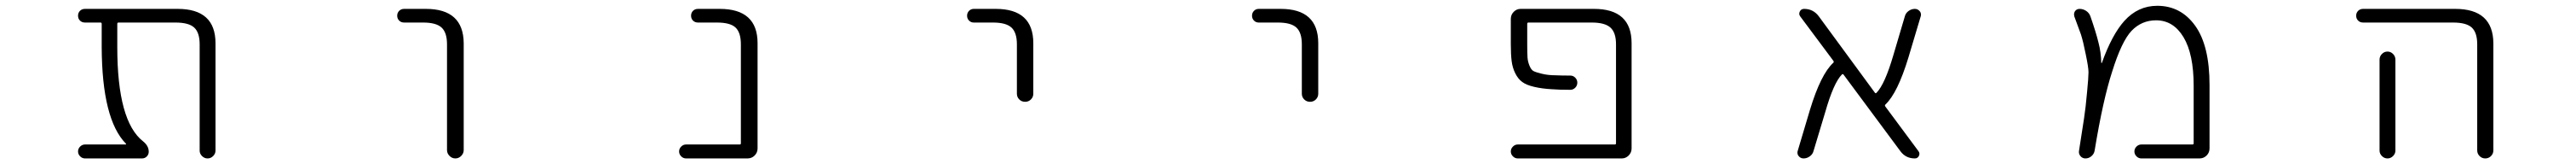

<svg xmlns="http://www.w3.org/2000/svg" viewBox="-20 -576 9040 574"><path d="M736.3 -48.8Q736.3 -38.1 728 -29.8Q719.7 -21.5 708.5 -21.5Q697.3 -21.5 689 -29.8Q680.7 -38.1 680.7 -48.8V-420.9Q680.7 -461.9 661.6 -479.5Q642.6 -497.1 595.7 -497.1H395.5Q391.6 -497.1 391.6 -492.2V-411.1Q391.6 -151.4 482.4 -81.1Q502 -65.4 502 -44.9Q502 -35.2 495.1 -28.3Q488.3 -21.5 478.5 -21.5H278.3Q268.6 -21.5 261.2 -28.8Q253.9 -36.1 253.9 -45.9Q253.9 -55.7 261.2 -63Q268.6 -70.3 278.3 -70.3H420.9Q421.9 -70.3 422.4 -71.3Q422.9 -72.3 421.9 -73.2Q337.9 -158.2 336.9 -411.1V-492.2Q336.9 -497.1 333 -497.1H278.3Q267.6 -497.1 260.7 -503.9Q253.9 -510.7 253.9 -521Q253.9 -531.2 260.7 -538.1Q267.6 -544.9 278.3 -544.9H603.5Q736.3 -544.9 736.3 -424.8Z M1398.4 -497.1Q1387.7 -497.1 1380.9 -503.9Q1374 -510.7 1374 -521Q1374 -531.2 1380.9 -538.1Q1387.7 -544.9 1398.4 -544.9H1474.6Q1606.4 -544.9 1607.4 -424.8V-50.8Q1607.4 -39.1 1598.6 -30.3Q1589.8 -21.5 1578.1 -21.5Q1566.4 -21.5 1557.6 -30.3Q1548.8 -39.1 1548.8 -50.8V-420.9Q1548.8 -461.9 1529.8 -479.5Q1510.7 -497.1 1464.8 -497.1Z M2580.1 -420.9Q2580.1 -461.9 2561.5 -479.5Q2543 -497.1 2496.1 -497.1H2429.7Q2418.9 -497.1 2412.1 -503.9Q2405.3 -510.7 2405.3 -521Q2405.3 -531.2 2412.1 -538.1Q2418.9 -544.9 2429.7 -544.9H2505.9Q2638.7 -544.9 2638.7 -424.8V-56.6Q2638.7 -42 2628.4 -31.7Q2618.2 -21.5 2603.5 -21.5H2387.7Q2377.9 -21.5 2370.6 -28.8Q2363.3 -36.1 2363.3 -45.9Q2363.3 -55.7 2370.6 -63Q2377.9 -70.3 2387.7 -70.3H2576.2Q2580.1 -70.3 2580.1 -74.2Z M3397.5 -497.1Q3387.7 -497.1 3380.9 -503.9Q3374 -510.7 3374 -521Q3374 -531.2 3380.9 -538.1Q3387.7 -544.9 3397.5 -544.9H3474.6Q3606.4 -544.9 3606.4 -424.8V-248Q3606.4 -236.3 3598.1 -228Q3589.8 -219.7 3577.6 -219.7Q3565.4 -219.7 3557.1 -228Q3548.8 -236.3 3548.8 -248V-420.9Q3548.8 -461.9 3529.8 -479.5Q3510.7 -497.1 3464.8 -497.1Z M4397.5 -497.1Q4387.7 -497.1 4380.9 -503.9Q4374 -510.7 4374 -521Q4374 -531.2 4380.9 -538.1Q4387.7 -544.9 4397.5 -544.9H4474.6Q4606.4 -544.9 4606.4 -424.8V-248Q4606.4 -236.3 4598.1 -228Q4589.8 -219.7 4577.6 -219.7Q4565.4 -219.7 4557.1 -228Q4548.8 -236.3 4548.8 -248V-420.9Q4548.8 -461.9 4529.8 -479.5Q4510.7 -497.1 4464.8 -497.1Z M5574.2 -544.9Q5706.1 -544.9 5706.1 -424.8V-56.6Q5706.1 -42 5695.8 -31.7Q5685.5 -21.5 5671.9 -21.5H5306.6Q5296.9 -21.5 5289.6 -28.8Q5282.2 -36.1 5282.2 -45.9Q5282.2 -55.7 5289.6 -63Q5296.9 -70.3 5306.6 -70.3H5646.5Q5651.4 -70.3 5651.4 -74.2V-420.9Q5651.4 -461.9 5631.8 -479.5Q5612.3 -497.1 5566.4 -497.1H5343.8Q5339.8 -497.1 5339.8 -492.2V-420.9Q5339.8 -389.6 5340.8 -375Q5341.8 -360.4 5347.7 -346.2Q5353.5 -332 5361.3 -327.6Q5369.1 -323.2 5391.1 -317.9Q5413.1 -312.5 5439.5 -312.5Q5458 -311.5 5491.2 -311.5Q5501 -311.5 5508.3 -304.2Q5515.6 -296.9 5515.6 -286.6Q5515.6 -276.4 5508.3 -269Q5501 -261.7 5491.2 -261.7Q5451.2 -261.7 5425.8 -263.7Q5391.6 -265.6 5364.3 -272Q5336.9 -278.3 5322.3 -289.1Q5307.6 -299.8 5297.9 -319.3Q5288.1 -338.9 5285.2 -361.8Q5282.2 -384.8 5282.2 -420.9V-509.8Q5282.2 -524.4 5292.5 -534.7Q5302.7 -544.9 5316.4 -544.9Z M6712.9 -46.9Q6718.8 -39.1 6714.4 -30.3Q6710 -21.5 6700.2 -21.5Q6668 -21.5 6649.4 -46.9L6450.2 -314.5Q6447.3 -318.4 6444.3 -315.4Q6415 -286.1 6385.7 -183.6L6344.7 -47.9Q6341.8 -36.1 6331.5 -28.8Q6321.3 -21.5 6309.6 -21.5Q6298.8 -21.5 6292 -30.3Q6288.1 -35.2 6288.1 -42Q6288.1 -44.9 6289.1 -47.9L6332 -191.4Q6370.1 -316.4 6414.1 -356.4Q6417 -359.4 6414.1 -363.3L6297.9 -518.6Q6292 -526.4 6296.4 -535.6Q6300.8 -544.9 6311.5 -544.9Q6343.8 -544.9 6363.3 -518.6L6559.6 -252Q6562.5 -248 6565.4 -251Q6594.7 -280.3 6625 -383.8L6665 -518.6Q6668 -530.3 6678.2 -537.6Q6688.5 -544.9 6700.2 -544.9Q6710.9 -544.9 6717.8 -536.1Q6721.7 -531.2 6721.7 -524.4Q6721.7 -521.5 6720.7 -518.6L6677.7 -375Q6639.6 -250 6596.7 -210Q6593.8 -207 6596.7 -203.1Z M7495.1 -21.5Q7485.4 -21.5 7478 -28.8Q7470.7 -36.1 7470.7 -45.9Q7470.7 -55.7 7478 -63Q7485.4 -70.3 7495.1 -70.3H7673.8Q7678.7 -70.3 7678.7 -74.2V-275.4Q7678.7 -386.7 7643.1 -445.8Q7607.4 -504.9 7546.9 -504.9Q7496.1 -504.9 7460.9 -468.3Q7425.8 -431.6 7392.6 -325.2Q7360.4 -226.6 7331.1 -48.8Q7329.1 -37.1 7319.8 -29.3Q7310.5 -21.5 7298.8 -21.5Q7288.1 -21.5 7281.2 -29.8Q7274.4 -38.1 7276.4 -48.8Q7289.1 -127.9 7293.9 -161.1Q7299.8 -199.2 7304.7 -254.9Q7309.6 -305.7 7309.6 -323.2Q7309.6 -339.8 7299.8 -386.7Q7291 -430.7 7283.2 -455.1Q7276.4 -473.6 7259.8 -518.6Q7258.8 -522.5 7258.8 -525.4Q7258.8 -531.2 7261.7 -536.1Q7267.6 -544.9 7278.3 -544.9Q7291 -544.9 7301.8 -537.6Q7312.5 -530.3 7316.4 -518.6Q7335.9 -462.9 7344.7 -426.8Q7353.5 -393.6 7354.5 -355.5Q7354.5 -355.5 7355 -355.5Q7355.5 -355.5 7356.4 -355.5Q7391.6 -454.1 7435.5 -502.9Q7483.4 -555.7 7550.8 -555.7Q7633.8 -555.7 7684.1 -485.8Q7734.4 -416 7734.4 -278.3V-56.6Q7734.4 -42 7724.1 -31.7Q7713.9 -21.5 7699.2 -21.5Z M8273.4 -497.1Q8262.7 -497.1 8255.9 -503.9Q8249 -510.7 8249 -521Q8249 -531.2 8255.9 -538.1Q8262.7 -544.9 8273.4 -544.9H8596.7Q8729.5 -544.9 8730.5 -424.8V-49.8Q8730.5 -38.1 8722.2 -29.8Q8713.9 -21.5 8702.1 -21.5Q8690.4 -21.5 8682.1 -29.8Q8673.8 -38.1 8673.8 -49.8V-420.9Q8673.8 -461.9 8654.8 -479.5Q8635.7 -497.1 8588.9 -497.1ZM8386.7 -367.2V-72.3V-48.8Q8386.7 -38.1 8378.4 -29.8Q8370.1 -21.5 8358.9 -21.5Q8347.7 -21.5 8339.4 -29.8Q8331.1 -38.1 8331.1 -48.8V-72.3V-367.2Q8331.1 -378.9 8339.4 -387.2Q8347.7 -395.5 8358.9 -395.5Q8370.1 -395.5 8378.4 -387.2Q8386.7 -378.9 8386.7 -367.2Z"/></svg>

Font: Gen Jyuu Gothic L Monospace Light
Style: Regular
Weight: 300
Designer: [Source Han Sans]
Ryoko NISHIZUKA  (kana & ideographs); Paul D. Hunt (Latin, Greek & Cyrillic); Wenlong ZHANG  (bopomofo
Version: Version 1.002.20150607